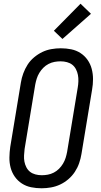

<svg xmlns="http://www.w3.org/2000/svg" viewBox="-20 -1002 540 1030"><path d="M203 8Q174 8 147 2.5Q120 -3 97.5 -17.5Q75 -32 59.5 -54Q44 -76 37 -102.5Q30 -129 30.5 -157.5Q31 -186 35 -214L92 -559Q96 -584 105 -608.5Q114 -633 128 -655Q142 -677 163 -694.5Q184 -712 207 -723Q230 -734 255.5 -738.5Q281 -743 306 -743Q335 -743 362 -737.5Q389 -732 411.5 -717.5Q434 -703 449.5 -681Q465 -659 472 -632.5Q479 -606 479 -577.5Q479 -549 474 -521L417 -176Q413 -151 404.5 -126.5Q396 -102 381.5 -80Q367 -58 346.5 -40.5Q326 -23 302.5 -12Q279 -1 253.5 3.5Q228 8 203 8ZM204 -62Q220 -62 236.5 -65Q253 -68 268.5 -76Q284 -84 296.5 -96.5Q309 -109 318 -124Q327 -139 332 -155Q337 -171 340 -187L397 -532Q400 -549 400.5 -566.5Q401 -584 398 -600Q395 -616 387.5 -630.5Q380 -645 368 -654.5Q356 -664 339.5 -668.5Q323 -673 305 -673Q289 -673 272.5 -670Q256 -667 240.5 -659Q225 -651 212.5 -638.5Q200 -626 191 -611Q182 -596 177 -580Q172 -564 169 -548L112 -203Q110 -186 109 -168.5Q108 -151 111 -135Q114 -119 121.5 -104.5Q129 -90 141 -80.5Q153 -71 169.5 -66.5Q186 -62 204 -62ZM315 -793 269 -837 412 -982 468 -928Z"/></svg>

Font: Iosevka Custom
Style: Italic
Weight: 400
Italic angle: -9°
Monospace: yes
Designer: Belleve Invis
Foundry: Belleve Invis
Version: Version 30.3.3; ttfautohint (v1.8.3)